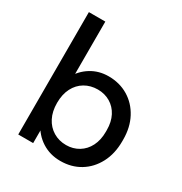

<svg xmlns="http://www.w3.org/2000/svg" viewBox="-173 -856 939 992"><g transform="rotate(30 297.0 -360.0)"><path d="M327 10Q265 10 216.5 -21Q168 -52 142 -106L160 -126V0H71V-730H169V-366L150 -389Q176 -437 222 -465.5Q268 -494 326 -494Q392 -494 443.5 -463Q495 -432 524.5 -376.5Q554 -321 554 -248V-238Q554 -164 524.5 -108Q495 -52 444 -21Q393 10 327 10ZM312 -76Q353 -76 386 -96Q419 -116 437.5 -152.5Q456 -189 456 -238V-248Q456 -297 437.5 -332.5Q419 -368 386 -387.5Q353 -407 312 -407Q269 -407 235 -387Q201 -367 182 -330Q163 -293 163 -242Q163 -191 182 -154Q201 -117 235 -96.5Q269 -76 312 -76Z"/></g></svg>

Font: SUSE Medium
Style: Regular
Weight: 500
Designer: Rene Bieder
Foundry: SUSE
Version: Version 1.000